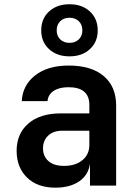

<svg xmlns="http://www.w3.org/2000/svg" viewBox="-20 -866 639 896"><path d="M304.2 -603Q245.6 -603 209 -636.7Q172.4 -670.4 172.4 -724.1Q172.4 -779.3 209 -812.5Q245.6 -846.2 304.2 -846.2Q363.3 -846.2 399.4 -812.5Q436 -778.8 436 -724.1Q436 -669.9 399.4 -636.7Q363.3 -603 304.2 -603ZM304.2 -666Q331.1 -666 347.7 -682.1Q364.3 -698.2 364.3 -724.1Q364.3 -751 347.7 -767.1Q331.1 -783.2 304.2 -783.2Q277.8 -783.2 261.2 -767.1Q244.6 -751 244.6 -724.1Q244.6 -698.2 261.2 -682.1Q277.8 -666 304.2 -666ZM238.3 9.8Q154.3 9.8 106 -37.6Q57.6 -85 57.6 -162.1Q57.6 -242.2 112.3 -289.6Q167.5 -336.9 263.7 -336.9H397V-376Q397 -459 299.8 -459Q256.3 -459 230.5 -441.9Q204.6 -424.8 201.7 -394H81.5Q85.4 -468.3 144 -514.2Q202.6 -560.1 300.8 -560.1Q405.8 -560.1 463.9 -511.2Q522 -462.4 522 -373V0H399.9V-103Q393.1 -49.8 350.1 -20Q306.6 9.8 238.3 9.8ZM278.3 -91.8Q333 -91.8 365.2 -119.1Q397.5 -146 397 -190.9V-255.9H269.5Q228.5 -255.9 204.6 -232.9Q180.7 -210 180.7 -173.8Q180.7 -136.7 206.1 -114.3Q231.4 -91.8 278.3 -91.8Z"/></svg>

Font: UDEV Gothic 35
Style: Bold
Weight: 700
Version: v2.1.0; ttfautohint (v1.8.4.7-5d5b-dirty) -l 6 -r 45 -G 200 